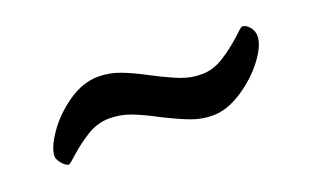

<svg xmlns="http://www.w3.org/2000/svg" viewBox="-35 -511 599 370"><g transform="rotate(-20 265.0 -326.0)"><path d="M263 -283Q231 -300 210 -308Q189 -316 166 -316Q141 -316 119 -302Q97 -288 81 -273.5Q65 -259 63 -259Q57 -259 49.5 -268Q42 -277 42 -283Q42 -301 61.5 -329Q81 -357 111.5 -378Q142 -399 174 -399Q196 -399 217.5 -391Q239 -383 267 -368Q302 -350 321.5 -342.5Q341 -335 363 -335Q387 -335 409.5 -349.5Q432 -364 448.5 -379.5Q465 -395 467 -395Q475 -395 482 -386.5Q489 -378 489 -368Q489 -348 468 -320.5Q447 -293 416 -273Q385 -253 356 -253Q334 -253 313.5 -260.5Q293 -268 263 -283Z"/></g></svg>

Font: EB Garamond SemiBold
Style: Regular
Weight: 600
Designer: Georg Duffner and Octavio Pardo
Foundry: Georg Duffner
Version: Version 1.000